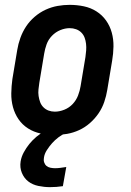

<svg xmlns="http://www.w3.org/2000/svg" viewBox="-20 -548 540 791"><path d="M206 8Q176 8 147.5 2Q119 -4 95.5 -19Q72 -34 56.5 -56.5Q41 -79 33.5 -106.5Q26 -134 26.5 -163.5Q27 -193 31 -222L51 -342Q55 -367 64 -392Q73 -417 87.5 -439Q102 -461 123 -479Q144 -497 168 -508Q192 -519 217 -523.5Q242 -528 267 -528Q297 -528 325.5 -522Q354 -516 377.5 -501Q401 -486 417 -463.5Q433 -441 440.5 -413.5Q448 -386 447.5 -356.5Q447 -327 442 -298L422 -178Q418 -153 409.5 -128Q401 -103 386 -81Q371 -59 350.5 -41Q330 -23 306 -12Q282 -1 256.5 3.5Q231 8 206 8ZM206 -88Q225 -88 245 -96Q265 -104 279.5 -119.5Q294 -135 301.5 -154.5Q309 -174 312 -193L332 -313Q334 -327 335 -340.5Q336 -354 334.5 -367.5Q333 -381 328.5 -393Q324 -405 315 -414Q306 -423 293.5 -427.5Q281 -432 267 -432Q248 -432 228.5 -424Q209 -416 194 -400.5Q179 -385 172 -365.5Q165 -346 162 -327L142 -207Q140 -193 138.5 -179.5Q137 -166 139 -152.5Q141 -139 145.5 -127Q150 -115 159 -106Q168 -97 180 -92.5Q192 -88 206 -88ZM186 223Q162 223 138 218Q114 213 96.5 199.5Q79 186 70 164Q61 142 65 117Q68 98 78 79.5Q88 61 101 45Q114 29 130 15.5Q146 2 165 -8H252L251 0Q235 7 220.5 18Q206 29 194.5 42Q183 55 173 70.5Q163 86 161 102Q159 112 162 121Q165 130 171.5 135.5Q178 141 187.5 143Q197 145 207 145Q218 145 229 143.5Q240 142 253 140L239 219Q226 221 212.5 222Q199 223 186 223Z"/></svg>

Font: Iosevka Oblique
Style: Bold
Weight: 700
Italic angle: -9°
Monospace: yes
Designer: Belleve Invis
Foundry: Belleve Invis
Version: Version 32.5.0; ttfautohint (v1.8.4)